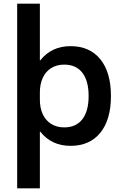

<svg xmlns="http://www.w3.org/2000/svg" viewBox="-20 -780 658 1040"><path d="M73 240V-760H196V-453H198Q229 -492 270 -511Q311 -530 362 -530Q466 -530 523.5 -459Q581 -388 581 -260Q581 -132 523.5 -61Q466 10 362 10Q311 10 270 -9Q229 -28 198 -67H196V240ZM328 -90Q392 -90 426 -134Q460 -178 460 -260Q460 -342 426 -386Q392 -430 328 -430Q287 -430 257 -411Q227 -392 211.5 -358Q196 -324 196 -280V-240Q196 -195 211.5 -161.5Q227 -128 257 -109Q287 -90 328 -90Z"/></svg>

Font: M PLUS 2 SemiBold
Style: Regular
Weight: 600
Designer: Coji Morishita
Foundry: UNDERFOREST DESIGN
Version: Version 1.001